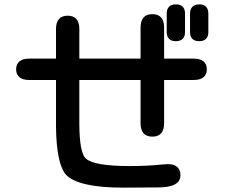

<svg xmlns="http://www.w3.org/2000/svg" viewBox="-20 -811 1040 881"><path d="M679 -746Q706 -746 719.5 -730.5Q733 -715 733 -685V-542H869Q898 -542 913.5 -529.5Q929 -517 929 -493Q929 -469 913.5 -456.5Q898 -444 869 -444H733V-246Q733 -184 679 -184Q625 -184 625 -246V-444H344V-239Q345 -112 373 -84Q411 -49 576 -49Q652 -49 723 -56L751 -58Q779 -58 793.5 -44.5Q808 -31 808 -7Q808 49 706 49L547 50Q338 50 282 -10Q239 -61 237 -229V-444H114Q85 -444 69.5 -456.5Q54 -469 54 -493Q54 -517 69.5 -529.5Q85 -542 114 -542H237V-679Q237 -708 250.5 -723.5Q264 -739 291 -739Q317 -739 330.5 -723.5Q344 -708 344 -679V-542H625V-685Q625 -715 638.5 -730.5Q652 -746 679 -746ZM745 -749Q745 -769 755.5 -780Q766 -791 787 -791Q808 -791 818.5 -780Q829 -769 829 -749V-664Q829 -644 818.5 -633Q808 -622 787 -622Q766 -622 755.5 -633Q745 -644 745 -664ZM852 -749Q852 -769 863 -780Q874 -791 895 -791Q915 -791 925.5 -780Q936 -769 936 -749V-664Q936 -644 925.5 -633Q915 -622 894 -622Q873 -622 862.5 -633Q852 -644 852 -664Z"/></svg>

Font: 寒蝉全圆体 Bold
Style: Regular
Weight: 700
Designer: Warren2060
      Designed by Motoya company      

      [Varela Round]
      Joe Prince(Latin component); Avraham Cornf
Foundry: ChillType
Version: Version 3.200